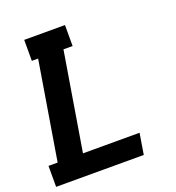

<svg xmlns="http://www.w3.org/2000/svg" viewBox="-134 -841 867 947"><g transform="rotate(-20 299.5 -367.5)"><path d="M-1 0V-110H47L132 -625H99V-735H313V-625H265L180 -110H477L459 0Z"/></g></svg>

Font: Iosevka HT Extrabold Extended
Style: Italic
Weight: 800
Width: 7
Italic angle: -9°
Monospace: yes
Designer: Belleve Invis
Foundry: Belleve Invis
Version: Version 32.3.0; ttfautohint (v1.8.4)